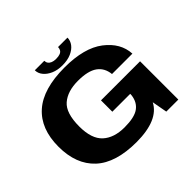

<svg xmlns="http://www.w3.org/2000/svg" viewBox="-183 -1035 1268 1268"><g transform="rotate(-45 451.0 -401.5)"><path d="M426 4Q630 3 686.5 -107L706 0H818.5V-357.5H453.5V-251.5H620.5L620 -238.5Q613 -180.5 571.8 -150.8Q530.5 -121 438 -121Q340 -121 285 -171.2Q230 -221.5 230 -336.5Q230 -462 285 -509.2Q340 -556.5 437 -556.5Q530.5 -556.5 576 -524Q621.5 -491.5 628 -429H818.5Q813 -533.5 716.5 -607.5Q620 -681.5 436.5 -681.5Q236.5 -681.5 137.5 -593.8Q38.5 -506 38.5 -339.5Q38.5 -174.5 134.8 -85.2Q231 4 426 4ZM437.5 -700.5Q485.5 -700.5 519.5 -715.5Q553.5 -730.5 571.8 -754.5Q590 -778.5 590 -807H502Q502 -793.5 496 -782.8Q490 -772 475.8 -766.2Q461.5 -760.5 437.5 -760.5Q416.5 -760.5 402.2 -766.5Q388 -772.5 380.8 -782.8Q373.5 -793 373.5 -807H285Q285 -778.5 304.5 -754.5Q324 -730.5 358 -715.5Q392 -700.5 437.5 -700.5Z"/></g></svg>

Font: Anybody Expanded
Style: Bold
Weight: 700
Width: 7
Designer: Tyler Finck
Foundry: Etcetera Type Company
Version: Version 1.113;gftools[0.9.25]